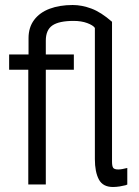

<svg xmlns="http://www.w3.org/2000/svg" viewBox="-20 -737 557 767"><path d="M431 10Q391 10 375 -20Q359 -50 359 -101.5V-625.5Q352 -636 328.5 -644.8Q305 -653.5 274 -653.5Q216 -653.5 189.5 -635.5Q163 -617.5 163 -574.5V-519.5H275V-458.5H163V0H93V-458.5H16.5V-519.5H94V-584.5Q94 -627.5 116.2 -657.2Q138.5 -687 178.2 -702Q218 -717 270.5 -717Q306.5 -717 345 -702.8Q383.5 -688.5 427.5 -650V-91.5Q427.5 -73.5 432 -66.8Q436.5 -60 452.5 -60Q465.5 -60 488.5 -66V0H489Q489 0.5 481.5 3Q472 5.5 458 7.8Q444 10 431 10Z"/></svg>

Font: Acari Sans
Style: Regular
Weight: 400
Designer: Alfredo Marco Pradil and Stefan Peev (font) & Cristiano Sobral (main changes)
Foundry: Alfredo Marco Pradil and Stefan Peev (font) & Cristiano Sobral (main changes)
Version: Version 1.063; ttfautohint (v1.8.3)